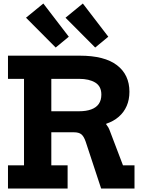

<svg xmlns="http://www.w3.org/2000/svg" viewBox="-20 -1077 823 1097"><path d="M493.5 -418.8Q534.4 -409.7 564.6 -386.7Q594.8 -363.7 605.6 -334.7L682.6 -132.5H748.5V0H557.8L469.6 -267.4Q459.2 -297.8 444.9 -309.5Q430.5 -321.2 402 -321.2H344.7ZM301 -626.5V-758.9H436Q577.3 -758.9 648.4 -704.4Q719.5 -649.9 719.5 -552.7Q719.5 -507.5 703.8 -471.5Q688.1 -435.4 658.4 -409.7Q628.8 -384 587 -370V-353L443.7 -321.2H234V-441.3H431Q472.6 -441.3 501.2 -451.9Q529.9 -462.4 544.5 -483.5Q559.1 -504.7 559.1 -536.7Q559.1 -583.9 524.3 -605.2Q489.4 -626.5 432 -626.5ZM25.6 -626.5V-758.9H364.9V-626.5H273.2V-132.5H366.3V0H25.6V-132.5H117.2V-626.5ZM453.3 -1056.9 354.3 -975.8 523.9 -805.4 598.8 -867.2ZM227.6 -1056.9 128.6 -975.8 298.2 -805.4 373.1 -867.2Z"/></svg>

Font: Hepta Slab ExtraLight
Style: Regular
Weight: 200
Designer: Michael LaGattuta
Foundry: Michael LaGattuta
Version: Version 1.100